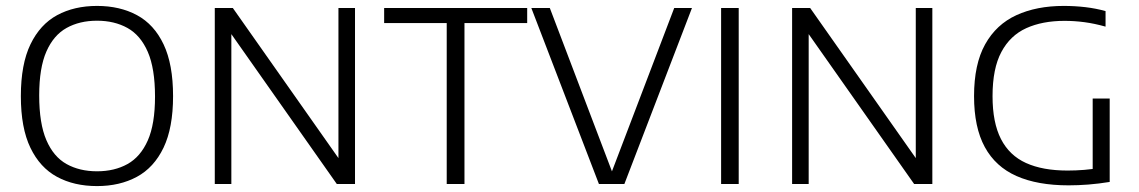

<svg xmlns="http://www.w3.org/2000/svg" viewBox="-20 -622 3849 649"><path d="M308 7Q230.5 7 172.8 -24.2Q115 -55.5 82.8 -122.5Q50.5 -189.5 50.5 -297Q50.5 -405 83 -472.2Q115.5 -539.5 173.2 -570.8Q231 -602 308 -602Q385 -602 443 -570.8Q501 -539.5 533 -472Q565 -404.5 565 -297Q565 -190 532.8 -122.8Q500.5 -55.5 442.5 -24.2Q384.5 7 308 7ZM308 -43Q367 -43 411 -67.5Q455 -92 479.5 -147.2Q504 -202.5 504 -295.5Q504 -390.5 479.5 -446.8Q455 -503 410.8 -527.5Q366.5 -552 308 -552Q249 -552 205 -527.5Q161 -503 136.8 -447.8Q112.5 -392.5 112.5 -299.5Q112.5 -204.5 136.8 -148.2Q161 -92 205 -67.5Q249 -43 308 -43Z M706 0V-595H767L1138.5 -67H1124V-595H1180V0H1118.5L747 -528H762V0Z M1490 0V-544H1278.5V-595H1762V-544H1550V0Z M2004.5 0 1776 -595H1838.5L2054.5 -27H2042.5L2259 -595H2319L2090.5 0Z M2417.5 0V-595H2477V0Z M2657.5 0V-595H2718.5L3090 -67H3075.5V-595H3131.5V0H3070L2698.5 -528H2713.5V0Z M3592 4.5Q3487 4.5 3416 -27Q3345 -58.5 3308.8 -125Q3272.5 -191.5 3272.5 -297Q3272.5 -405 3310 -472.2Q3347.5 -539.5 3415.8 -570.8Q3484 -602 3575.5 -602Q3613 -602 3649 -597.8Q3685 -593.5 3717 -584.5V-532Q3679.5 -542.5 3645.8 -547Q3612 -551.5 3578.5 -551.5Q3503.5 -551.5 3449 -526.8Q3394.5 -502 3364.8 -446.2Q3335 -390.5 3335 -297Q3335 -207.5 3363.5 -152Q3392 -96.5 3448.2 -71Q3504.5 -45.5 3588.5 -45.5Q3616.5 -45.5 3645 -47.8Q3673.5 -50 3697 -55L3673.5 -30.5V-289H3731V-7Q3694 -1 3659.2 1.8Q3624.5 4.5 3592 4.5Z"/></svg>

Font: Encode Sans SC Condensed Thin Light
Style: Regular
Weight: 300
Version: Version 3.002